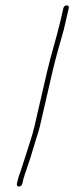

<svg xmlns="http://www.w3.org/2000/svg" viewBox="-20 -648 275 711"><path d="M214.7 -618 203.4 -569C189.4 -508.5 169 -446.1 154.4 -383L107.6 -180C98.7 -141.8 84.9 -104.3 73.5 -67L66.6 -46C64.9 -41.3 63.1 -35.7 61.2 -29C55.5 -8.8 50.2 -0.8 45.2 21L42.4 33C41.2 38.3 44.8 43 50.1 43C55.4 43 61.2 38.3 62.4 33L65.2 21C66.8 13.7 68.5 8 70.1 4C72.9 -8.2 77.2 -14 80.2 -27C82.6 -34.3 84.6 -40.3 86.4 -45L93 -65L101.5 -93C107.1 -111.7 110 -121.3 110.2 -122C115 -137.3 123.3 -161.6 127.6 -180L174.4 -383C186.7 -436.1 202.4 -488.8 216.2 -538L234.7 -618C236.1 -624.2 232.8 -628 227 -628C221.2 -628 216.1 -624.2 214.7 -618Z"/></svg>

Font: HoneyBee
Style: UltLitIt
Weight: 100
Foundry: Cannot Into Space Fonts
Version: Version 0.89